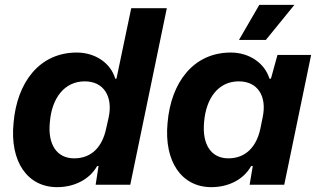

<svg xmlns="http://www.w3.org/2000/svg" viewBox="-20 -763 1313 793"><path d="M286 -109C216 -109 176 -165 186 -259C194 -359 247 -427 330 -427C408 -427 447 -365 429 -279L418 -230C402 -157 359 -109 286 -109ZM216 10C287 10 350 -22 381 -77H387L375 0H518L669 -729H522L461 -438H456C437 -503 373 -546 297 -546C144 -546 50 -424 36 -255C20 -96 93 10 216 10Z M923 -109C853 -109 814 -165 823 -259C831 -359 883 -427 966 -427C1045 -427 1083 -365 1065 -279L1055 -230C1039 -157 995 -109 923 -109ZM853 10C924 10 987 -22 1017 -77H1024L1011 0H1154L1265 -536H1126L1099 -438H1093C1073 -503 1009 -546 933 -546C780 -546 686 -424 672 -255C657 -96 730 10 853 10ZM1078 -598 1196 -743H1051L967 -598Z"/></svg>

Font: Mona Sans
Style: Bold Italic
Weight: 700
Italic angle: -11.7°
Designer: Deni Anggara
Foundry: GitHub
Version: Version 2.000;Glyphs 3.2.3 (3260)